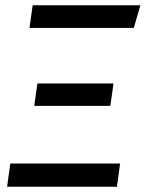

<svg xmlns="http://www.w3.org/2000/svg" viewBox="-20 -709 553 729"><path d="M488 -603H92L104 -689H513ZM399 -307H110L122 -392H411ZM424 0H7L19 -88H436Z"/></svg>

Font: FiraGO
Style: Italic
Weight: 400
Italic angle: -8°
Designer: bBox Type GmbH
Foundry: bBox Type GmbH
Version: Version 1.001